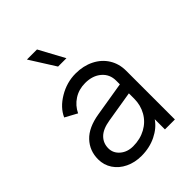

<svg xmlns="http://www.w3.org/2000/svg" viewBox="-226 -898 1024 1024"><g transform="rotate(-45 286.0 -386.0)"><path d="M55 -139Q55 -204 97.5 -249Q140 -294 226 -308L420 -340V-368Q420 -416 385 -446Q350 -476 294 -476Q246 -476 209 -452Q172 -428 153 -388L85 -425Q108 -477 167.5 -512.5Q227 -548 294 -548Q352 -548 398 -525Q444 -502 469.5 -461Q495 -420 495 -368V0H420V-77Q393 -37 343 -12.5Q293 12 232 12Q182 12 141.5 -7.5Q101 -27 78 -61.5Q55 -96 55 -139ZM237 -56Q290 -56 332 -79Q374 -102 397 -142.5Q420 -183 420 -232V-272L244 -243Q188 -234 161.5 -207.5Q135 -181 135 -142Q135 -106 164 -81Q193 -56 237 -56ZM163 -784H239L317 -640H254Z"/></g></svg>

Font: Evergrow Sans 
Style: Regular
Weight: 400
Foundry: 10Web
Version: Version 1.000